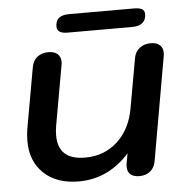

<svg xmlns="http://www.w3.org/2000/svg" viewBox="-49 -688 720 745"><g transform="rotate(-5 311.0 -315.0)"><path d="M43 -163Q43 -188 47 -211L89 -447Q93 -472 110.5 -486Q128 -500 154 -500Q177 -500 189.5 -489Q202 -478 202 -458Q202 -451 201 -447L159 -211Q156 -192 156 -175Q156 -80 261 -80Q336 -80 387.5 -127.5Q439 -175 453 -256L487 -447Q491 -472 509 -486Q527 -500 553 -500Q575 -500 587.5 -489Q600 -478 600 -459Q600 -451 599 -447L528 -43Q524 -18 507 -4Q490 10 464 10Q442 10 430 -0.5Q418 -11 418 -30Q418 -38 419 -43L426 -82Q343 10 229 10Q143 10 93 -37Q43 -84 43 -163ZM194 -596Q194 -640 247 -640H500Q520 -640 530.5 -634.5Q541 -629 541 -614Q541 -592 527 -580.5Q513 -569 487 -569H235Q194 -569 194 -596Z"/></g></svg>

Font: Kodchasan SemiBold
Style: Italic
Weight: 600
Italic angle: -10°
Version: Version 1.000; ttfautohint (v1.6)